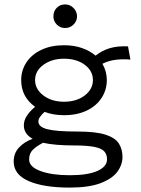

<svg xmlns="http://www.w3.org/2000/svg" viewBox="-20 -678 640 870"><path d="M270 -156Q222 -156 182 -171Q168 -158 161 -148Q154 -138 154 -127Q154 -103 194.5 -92.5Q235 -82 331 -82Q415 -82 459 -67.5Q503 -53 519 -27Q535 -1 535 33Q535 69 511.5 100.5Q488 132 435.5 152Q383 172 295 172Q178 172 110 142.5Q42 113 42 54Q42 16 66.5 -10Q91 -36 128 -49Q88 -71 88 -110Q88 -132 101.5 -153Q115 -174 139 -194Q76 -239 76 -315Q76 -359 99.5 -395Q123 -431 167 -452Q211 -473 270 -473Q315 -473 351 -460.5Q387 -448 413 -426Q444 -450 478.5 -460Q513 -470 560 -468L571 -408Q535 -411 503.5 -407Q472 -403 444 -389Q464 -355 464 -315Q464 -271 440.5 -234.5Q417 -198 373 -177Q329 -156 270 -156ZM270 -217Q327 -217 364 -245.5Q401 -274 401 -315Q401 -357 364 -384.5Q327 -412 270 -412Q215 -412 177 -384.5Q139 -357 139 -315Q139 -274 176.5 -245.5Q214 -217 270 -217ZM112 45Q112 78 163.5 97Q215 116 296 116Q378 116 421.5 96.5Q465 77 465 44Q465 22 452.5 8Q440 -6 407 -12.5Q374 -19 313 -19Q272 -19 237 -22Q202 -25 175 -31Q146 -16 129 0.5Q112 17 112 45ZM275 -551Q253 -551 237.5 -566.5Q222 -582 222 -604Q222 -627 237 -642.5Q252 -658 275 -658Q297 -658 313 -642Q329 -626 329 -604Q329 -582 313 -566.5Q297 -551 275 -551Z"/></svg>

Font: Inconsolata Expanded
Style: Regular
Weight: 400
Width: 7
Monospace: yes
Designer: Raph Levien, Cyreal, Brenton Simpson
Foundry: Raph Levien, Cyreal, Google
Version: Version 3.000; ttfautohint (v1.8.2.53-6de2)